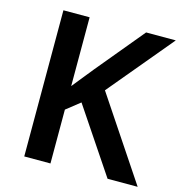

<svg xmlns="http://www.w3.org/2000/svg" viewBox="-106 -861 859 906"><g transform="rotate(15 323.5 -408.0)"><path d="M647 -51 380 -451 642 -765H497L304 -532C276 -497 248 -463 221 -429V-765H93V-51H221V-314L288 -367L500 -51Z"/></g></svg>

Font: Noto Sans Tamil UI SemiBold
Style: Regular
Weight: 600
Designer: Jelle Bosma - Monotype Design Team
Foundry: Monotype Imaging Inc.
Version: Version 2.004